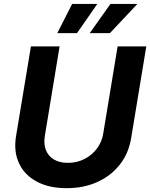

<svg xmlns="http://www.w3.org/2000/svg" viewBox="-20 -969 781 999"><path d="M326.9 10.1Q234.7 10.1 170.9 -24.3Q107.1 -58.7 78.8 -119.9Q50.4 -181 63.4 -260.2L140.9 -727.5H290.1L213.4 -262.8Q206.4 -220.1 218.8 -188.4Q231.3 -156.6 260.5 -139.2Q289.8 -121.7 332.9 -121.7Q380.3 -121.7 419.4 -141.7Q458.4 -161.6 484.1 -195.7Q509.8 -229.9 516.8 -272.5L592 -727.5H741.2L662.4 -250.4Q649.4 -171 603.3 -112.4Q557.1 -53.7 486.1 -21.8Q415 10.1 326.9 10.1ZM380.8 -796.7H278.1L355.5 -948.7H486.4ZM552 -796.7H447L554.8 -948.7H694.9Z"/></svg>

Font: Inter
Style: Italic
Weight: 400
Italic angle: -9.3988°
Designer: Rasmus Andersson
Foundry: rsms
Version: Version 4.001;git-66647c0bb